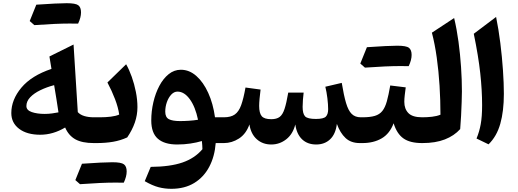

<svg xmlns="http://www.w3.org/2000/svg" viewBox="-20 -889 3217 1193"><path d="M299.8 -460.9 287.1 -538.1 437 -612.3 463.4 -192.4Q478 -175.8 503.9 -168Q529.8 -160.2 563 -160.2H563.5V0H563Q490.2 0 448.2 -23.4Q406.2 -46.9 384.8 -96.7Q309.6 -51.8 230 -51.8Q147.5 -51.8 98.9 -88.6Q50.3 -125.5 50.3 -186.5Q50.3 -269.5 113 -344.5Q175.8 -419.4 299.8 -460.9ZM316.4 -359.9Q270 -347.7 230.7 -328.6Q191.4 -309.6 167.7 -284.7Q144 -259.8 144 -230Q144 -204.1 177.5 -192.6Q210.9 -181.2 257.8 -181.2Q281.2 -181.2 303.7 -184.3Q326.2 -187.5 343.3 -190.9Q336.9 -234.9 330.6 -273.7Q324.2 -312.5 316.4 -359.9ZM411.1 -742.7Q330.1 -742.7 193.4 -732.9Q173.8 -749.5 164.6 -758.3Q185.1 -810.1 205.6 -859.9Q339.4 -869.1 394.5 -869.1Q449.7 -869.1 466.6 -856.2Q483.4 -843.3 483.4 -811.8Q483.4 -780.3 465.3 -742.2Z M694.8 245.6Q613.8 245.6 477.1 255.4Q457.5 238.8 448.2 230Q468.8 178.2 489.3 128.4Q623 119.1 678.2 119.1Q733.4 119.1 750.2 132.1Q767.1 145 767.1 176.5Q767.1 208 749 246.1ZM563.5 0Q553.7 0 548.8 -7.8Q543.9 -15.6 543.9 -36.6V-123.5Q543.9 -144.5 548.8 -152.3Q553.7 -160.2 563.5 -160.2H601.1Q637.2 -160.2 668.7 -164.1Q700.2 -168 720.7 -177.2Q714.4 -221.7 694.8 -272.9Q675.3 -324.2 647.5 -376.5L763.7 -489.7Q782.7 -456.5 798.6 -411.9Q814.5 -367.2 824.2 -318.4Q834 -269.5 834 -223.6Q834 -174.3 817.9 -127.7Q801.8 -81.1 770.5 -35.2Q729 -16.1 682.9 -8.1Q636.7 0 578.6 0Z M1104 -455.6Q1156.2 -455.6 1200 -417Q1243.7 -378.4 1273.9 -311.8Q1304.2 -245.1 1315.9 -160.2H1371.1V0H1320.3Q1314 83.5 1280 147.7Q1246.1 211.9 1186.8 248Q1127.4 284.2 1044.4 284.2Q1002.9 284.2 965.1 274.2Q927.2 264.2 879.4 236.8L916.5 147.9Q1037.6 147 1114 120.6Q1190.4 94.2 1237.8 38.1Q1237.3 13.2 1234.4 -12.7Q1201.7 -2.9 1162.8 2.9Q1124 8.8 1081.1 8.8Q1001.5 8.8 960.7 -27.1Q919.9 -63 919.9 -140.6Q919.9 -197.8 932.9 -253.7Q945.8 -309.6 970 -355.2Q994.1 -400.9 1028.1 -428.2Q1062 -455.6 1104 -455.6ZM1083 -319.8Q1061.5 -319.8 1044.2 -301.3Q1026.9 -282.7 1016.8 -254.2Q1006.8 -225.6 1006.8 -195.3Q1006.8 -160.2 1029.5 -148.4Q1052.2 -136.7 1098.1 -136.7Q1125 -136.7 1154.8 -138.7Q1184.6 -140.6 1210.4 -145Q1193.8 -225.1 1159.4 -272.5Q1125 -319.8 1083 -319.8Z M1944.8 8.8Q1890.6 8.8 1856.9 -23.4Q1823.2 -55.7 1814.9 -115.7Q1799.8 -55.7 1758.5 -23.4Q1717.3 8.8 1665.5 8.8Q1612.3 8.8 1575.7 -23.7Q1539.1 -56.2 1529.8 -115.7Q1508.8 -56.6 1464.8 -28.3Q1420.9 0 1371.1 0Q1361.3 0 1356.4 -7.8Q1351.6 -15.6 1351.6 -36.6V-123.5Q1351.6 -144.5 1356.4 -152.3Q1361.3 -160.2 1371.1 -160.2Q1414.1 -160.2 1439 -177.7Q1463.9 -195.3 1478.5 -235.8Q1493.2 -276.4 1505.4 -345.2L1599.1 -332.5Q1595.2 -304.2 1592.8 -276.1Q1590.3 -248 1590.3 -231Q1590.3 -186.5 1606 -167.5Q1621.6 -148.4 1665.5 -148.4Q1698.7 -148.4 1717.5 -162.4Q1736.3 -176.3 1748 -212.2Q1759.8 -248 1771 -313.5H1866.7Q1864.3 -296.4 1862.3 -269.5Q1860.4 -242.7 1860.4 -225.1Q1860.4 -182.1 1875.7 -166Q1891.1 -149.9 1942.9 -149.9Q1990.7 -149.9 2004.9 -164.6Q2019 -179.2 2019 -210.4Q2019 -239.3 2014.2 -279.1Q2009.3 -318.8 2001.5 -350.1L2103.5 -374Q2116.2 -296.4 2130.1 -249.3Q2144 -202.1 2165.3 -181.2Q2186.5 -160.2 2221.7 -160.2H2231.4V0H2215.8Q2160.6 0 2127 -31.5Q2093.3 -63 2073.2 -119.1Q2065.4 -55.7 2031.2 -23.4Q1997.1 8.8 1944.8 8.8Z M2465.3 -478.5Q2384.3 -478.5 2247.6 -468.8Q2228 -485.4 2218.8 -494.1Q2239.3 -545.9 2259.8 -595.7Q2393.6 -605 2448.7 -605Q2503.9 -605 2520.8 -592Q2537.6 -579.1 2537.6 -547.6Q2537.6 -516.1 2519.5 -478ZM2231.4 0Q2221.7 0 2216.8 -7.8Q2211.9 -15.6 2211.9 -36.6V-123.5Q2211.9 -144.5 2216.8 -152.3Q2221.7 -160.2 2231.4 -160.2Q2279.3 -160.2 2308.8 -168.9Q2338.4 -177.7 2355.7 -199.5Q2373 -221.2 2383.8 -259.8Q2394.5 -298.3 2404.8 -357.9L2501 -346.2Q2497.6 -320.8 2494.9 -297.9Q2492.2 -274.9 2492.2 -256.3Q2492.2 -212.4 2517.6 -186.3Q2543 -160.2 2603.5 -160.2H2604V0H2603.5Q2527.3 0 2486.6 -29.1Q2445.8 -58.1 2425.8 -123Q2401.4 -58.1 2351.3 -29.1Q2301.3 0 2231.4 0Z M2801.8 -776.9Q2818.4 -707.5 2828.9 -629.6Q2839.4 -551.8 2844.7 -473.1Q2850.1 -394.5 2850.1 -321.3Q2850.1 -295.4 2848.6 -254.9Q2847.2 -214.4 2845 -169.9Q2842.8 -125.5 2839.4 -86.9Q2802.2 -45.4 2744.1 -22.7Q2686 0 2604 0Q2594.2 0 2589.4 -7.8Q2584.5 -15.6 2584.5 -36.6V-123.5Q2584.5 -144.5 2589.4 -152.3Q2594.2 -160.2 2604 -160.2Q2634.3 -160.2 2664.3 -163.6Q2694.3 -167 2716.8 -176.3Q2716.8 -266.1 2711.2 -356.4Q2705.6 -446.8 2693.8 -531Q2682.1 -615.2 2663.6 -686Z M3062.5 -783.7Q3078.1 -707 3088.9 -620.8Q3099.6 -534.7 3105.2 -452.6Q3110.8 -370.6 3110.8 -306.2Q3110.8 -198.2 3088.6 -119.9Q3066.4 -41.5 3015.6 7.8L2940.9 -28.3Q2958.5 -70.3 2967 -117.4Q2975.6 -164.6 2975.6 -235.4Q2975.6 -327.6 2964.1 -433.8Q2952.6 -540 2923.8 -679.2Z"/></svg>

Font: Pinar-DS2-FD Bold
Style: Regular
Weight: 700
Designer: Amin Abedi
Version: Version 3.000